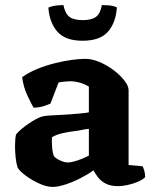

<svg xmlns="http://www.w3.org/2000/svg" viewBox="-20 -731 606 754"><path d="M187 3Q163 3 134.5 -10Q106 -23 82 -40.5Q58 -58 49 -73Q44 -89 41.5 -112Q39 -135 39 -156Q39 -171 40 -183Q41 -195 43 -203Q51 -213 64 -224Q77 -235 92.5 -245.5Q108 -256 122 -263.5Q136 -271 144 -273Q153 -276 176 -277.5Q199 -279 222 -280Q239 -281 254.5 -282Q270 -283 284.5 -284.5Q299 -286 310 -287Q321 -288 329 -290V-391Q308 -403 289.5 -407.5Q271 -412 257 -412Q248 -412 233 -410.5Q218 -409 210 -407L178 -324Q171 -321 154 -315Q137 -309 112 -308Q103 -323 87.5 -356Q72 -389 67 -428Q92 -446 124.5 -459.5Q157 -473 192.5 -482Q228 -491 260 -495.5Q292 -500 314 -500Q342 -500 372 -487Q402 -474 427.5 -454.5Q453 -435 469 -414Q485 -393 485 -377V-83L540 -78Q543 -72 546.5 -61Q550 -50 550 -35Q540 -25 521 -17Q502 -9 481 -4.5Q460 0 445 0Q414 0 395 -10Q376 -20 365 -34.5Q354 -49 347 -62Q325 -46 295.5 -31Q266 -16 237 -6.5Q208 3 187 3ZM246 -93Q256 -93 271 -97Q286 -101 302 -107.5Q318 -114 329 -120V-225Q316 -224 302.5 -221Q289 -218 272 -216Q247 -213 223.5 -207.5Q200 -202 184 -192Q183 -176 184.5 -154.5Q186 -133 192 -117Q202 -107 218 -100Q234 -93 246 -93ZM304 -571Q236 -571 205 -607Q174 -643 170 -701Q176 -705 192.5 -708Q209 -711 229 -711Q236 -677 253 -664.5Q270 -652 304 -652Q339 -652 356.5 -664.5Q374 -677 380 -711Q407 -711 420.5 -708Q434 -705 439 -702Q435 -642 404 -606.5Q373 -571 304 -571Z"/></svg>

Font: Texturina 12pt ExtraBold
Style: Regular
Weight: 800
Designer: Guillermo Torres Carreño
Foundry: Omnibus-Type
Version: Version 1.002